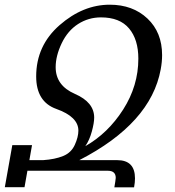

<svg xmlns="http://www.w3.org/2000/svg" viewBox="-35 -723 740 813"><path d="M326.2 -104Q422.4 -158.7 486.6 -259.3Q550.8 -359.9 550.8 -474.6Q550.8 -555.7 511.5 -602.5Q472.2 -649.4 392.6 -649.4Q339.4 -649.4 295.4 -621.1Q251.5 -592.8 226.1 -539.6Q200.7 -486.3 200.7 -438.5Q200.7 -360.8 282.2 -325.4Q363.8 -290 363.8 -225.1Q363.8 -202.6 353.8 -166Q343.8 -129.4 326.2 -104ZM532.7 70.3H449.2Q454.1 42.5 455.1 30.3Q455.1 0 421.4 0H81.1L68.8 69.8H-14.6L17.1 -108.4H100.6L89.4 -44.9H147.9Q197.8 -48.3 232.2 -62.3Q266.6 -76.2 281.7 -109.6Q296.9 -143.1 296.9 -169.9Q296.9 -228.5 203.6 -261.7Q118.2 -292 118.2 -399.4Q118.2 -529.8 217.3 -616.5Q316.4 -703.1 429.7 -703.1Q527.3 -703.1 589.4 -644.5Q651.4 -585.9 651.4 -489.7Q651.4 -460.9 645.5 -429.2Q603.5 -200.7 300.8 -44.9H461.4Q536.6 -44.9 536.6 32.2Q536.6 49.3 532.7 70.3Z"/></svg>

Font: Kelvinch
Style: Italic
Weight: 400
Italic angle: -10°
Designer: Paul James Miller
Foundry: High-Logic / Made with FontCreator
Version: Version 3.40;July 22, 2017;FontCreator 11.0.0.2388 64-bit